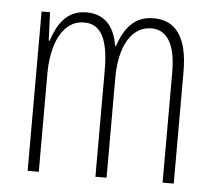

<svg xmlns="http://www.w3.org/2000/svg" viewBox="-44 -587 711 635"><g transform="rotate(5 311.5 -269.5)"><path d="M442 -539C377 -539 346 -497 325 -437H322C314 -491 286 -539 219 -539C148 -539 121 -483 105 -435H102L98 -529H70V0H107V-326C107 -417 138 -505 214 -505C261 -505 295 -471 295 -354V0H332V-332C332 -438 372 -505 437 -505C484 -505 518 -467 518 -367V0H555V-371C555 -487 514 -539 442 -539Z"/></g></svg>

Font: Noto Sans Thai Looped ExtraCondensed ExtraLight
Style: Regular
Weight: 200
Width: 2
Designer: Sasikarn Vongin, Ben Mitchell
Foundry: The Fontpad Ltd
Version: Version 1.001